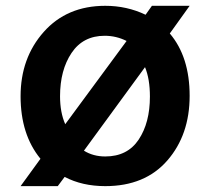

<svg xmlns="http://www.w3.org/2000/svg" viewBox="-20 -592 696 651"><path d="M49.8 39.1 117.2 -53.7Q49.8 -135.7 49.8 -265.6Q49.8 -395.5 128.4 -483.9Q207 -572.3 336.9 -572.3Q410.2 -572.3 473.6 -542L495.1 -572.3H623L555.7 -478.5Q623 -399.4 623 -267.1Q623 -134.8 547.4 -47.9Q471.7 39.1 336.9 39.1Q258.8 39.1 199.2 7.8L175.8 39.1ZM183.6 -265.6Q183.6 -210.9 201.2 -170.9L409.2 -453.1Q374 -470.7 335 -470.7Q261.7 -470.7 222.7 -412.6Q183.6 -354.5 183.6 -265.6ZM264.6 -81.1Q295.9 -61.5 336.9 -61.5Q412.1 -61.5 450.2 -118.7Q488.3 -175.8 488.3 -264.6Q488.3 -324.2 471.7 -364.3Z"/></svg>

Font: GenEi M Gothic v2 Bold
Style: Regular
Weight: 700
Version: Version 2.0